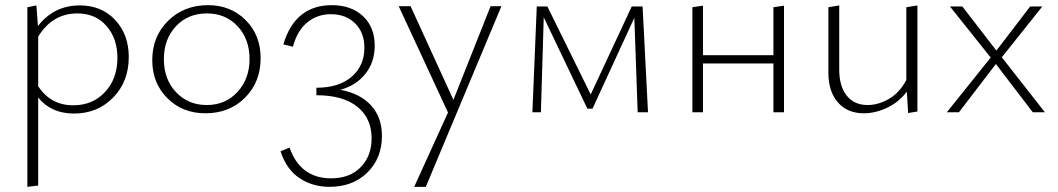

<svg xmlns="http://www.w3.org/2000/svg" viewBox="-20 -435 4098 744"><path d="M289 -414Q374 -414 426.5 -357.5Q479 -301 479 -214Q479 -119 418.5 -57Q358 5 267 5Q178 5 128 -57V284L86 289V-407L121 -414L127 -334Q189 -414 289 -414ZM264 -27Q339 -27 387 -78.5Q435 -130 435 -211Q435 -286 392.5 -334.5Q350 -383 280 -383Q183 -383 128 -293V-101Q176 -27 264 -27Z M776 4Q687 4 628.5 -54.5Q570 -113 570 -202Q570 -294 631.5 -354.5Q693 -415 786 -415Q874 -415 932 -357Q990 -299 990 -210Q990 -117 929.5 -56.5Q869 4 776 4ZM781 -28Q854 -28 900.5 -79Q947 -130 947 -206Q947 -284 900.5 -333.5Q854 -383 782 -383Q708 -383 661.5 -333Q615 -283 615 -206Q615 -128 662 -78Q709 -28 781 -28Z M1299 -87Q1375 -73 1417.5 -27Q1460 19 1460 92Q1460 178 1403.5 233.5Q1347 289 1257 289Q1192 289 1141 255.5Q1090 222 1067 151L1102 137Q1144 256 1263 256Q1336 256 1378 212.5Q1420 169 1420 101Q1420 23 1364.5 -21.5Q1309 -66 1206 -66V-95Q1293 -95 1342.5 -137.5Q1392 -180 1392 -250Q1392 -309 1356 -344.5Q1320 -380 1262 -380Q1210 -380 1171 -348.5Q1132 -317 1115 -254L1078 -263Q1123 -415 1266 -415Q1341 -415 1386.5 -372.5Q1432 -330 1432 -258Q1432 -194 1396 -149Q1360 -104 1299 -87Z M1881 -411H1923L1630 289H1585L1716 1L1525 -411H1571L1737 -48Z M2491 0H2451L2438 -366L2276 -14H2256L2087 -368L2076 0H2043L2060 -410H2101L2269 -69L2428 -410H2470Z M2977 -407 3018 -413V0H2977V-189H2704V0H2663V-407L2704 -413V-221H2977Z M3492 -407 3535 -414V-3L3499 3L3494 -80Q3463 -39 3417.5 -17.5Q3372 4 3327 4Q3264 4 3227 -38Q3190 -80 3190 -154V-407L3232 -414V-166Q3232 -101 3261 -64.5Q3290 -28 3342 -28Q3384 -28 3425 -52Q3466 -76 3492 -125Z M4029 0H3982L3839 -187L3696 0H3649L3819 -212L3661 -410H3709L3841 -239L3972 -410H4019L3862 -213Z"/></svg>

Font: EauTestInfant Light
Style: Regular
Weight: 300
Designer: Christian Thalmann (Catharsis Fonts)
Version: Version 0.001;PS 000.001;hotconv 1.0.88;makeotf.lib2.5.64775